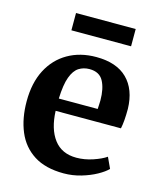

<svg xmlns="http://www.w3.org/2000/svg" viewBox="-114 -830 767 923"><g transform="rotate(15 270.0 -369.0)"><path d="M290.5 11Q199.5 11 141.8 -26Q84 -63 56.8 -128.2Q29.5 -193.5 29.5 -278.5Q29.5 -369.5 63.2 -434.8Q97 -500 157.8 -535Q218.5 -570 298.5 -570Q400 -570 453.2 -517.2Q506.5 -464.5 509 -368.5Q509 -305.5 501 -269.5H176Q179.5 -180 218.2 -128.8Q257 -77.5 330 -77.5Q370.5 -77.5 412 -91.5Q453.5 -105.5 476 -121.5L501 -67.5Q485 -50.5 452.2 -32.2Q419.5 -14 377.2 -1.5Q335 11 290.5 11ZM175.5 -330.5H369Q369.5 -341 370.2 -352.5Q371 -364 371 -373Q371 -432.5 351.2 -469Q331.5 -505.5 282 -505.5Q252.5 -505.5 229.2 -490.8Q206 -476 192 -438.2Q178 -400.5 175.5 -330.5ZM446 -749V-663H149V-749Z"/></g></svg>

Font: Merriweather
Style: Bold
Weight: 700
Designer: Eben Sorkin
Foundry: Eben Sorkin
Version: Version 2.100; ttfautohint (v1.7.19-72a1) -l 8 -r 50 -G 200 